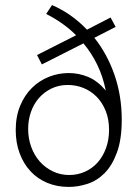

<svg xmlns="http://www.w3.org/2000/svg" viewBox="-20 -729 542 757"><path d="M352 -580Q403 -516 431.5 -433.5Q460 -351 460 -257Q460 -179 441 -127.5Q422 -76 392 -46Q362 -16 324.5 -4Q287 8 251 8Q205 8 166.5 -8Q128 -24 100.5 -53.5Q73 -83 57.5 -124.5Q42 -166 42 -216Q42 -270 59.5 -312Q77 -354 106 -382.5Q135 -411 172.5 -426Q210 -441 251 -441Q291 -441 328 -425.5Q365 -410 397 -372Q386 -427 363.5 -473.5Q341 -520 309 -558L145 -475L126 -512L280 -590Q254 -616 224 -637Q194 -658 162 -674L185 -709Q262 -676 323 -612L416 -660L436 -623ZM253 -39Q286 -39 315 -52Q344 -65 365 -88.5Q386 -112 398 -145Q410 -178 410 -217Q410 -258 397 -291Q384 -324 361.5 -347Q339 -370 309.5 -382Q280 -394 247 -394Q212 -394 183 -380Q154 -366 133.5 -342.5Q113 -319 102 -287.5Q91 -256 91 -221Q91 -183 103 -150Q115 -117 136.5 -92.5Q158 -68 188 -53.5Q218 -39 253 -39Z"/></svg>

Font: Tilda Sans Light
Style: Regular
Weight: 300
Designer: ParaType Ltd
Foundry: ParaType Ltd
Version: Version 1.009